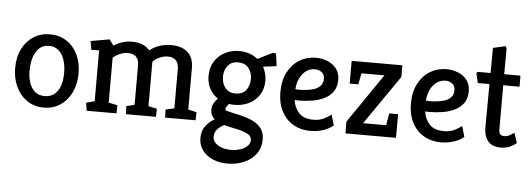

<svg xmlns="http://www.w3.org/2000/svg" viewBox="-56 -841 3532 1279"><g transform="rotate(5 1710.0 -201.5)"><path d="M247 4Q185 4 137 -28Q89 -60 62 -116Q35 -172 35 -243Q35 -317 63 -371.5Q91 -426 138.5 -456Q186 -486 247 -486Q309 -486 357 -455.5Q405 -425 432 -370Q459 -315 459 -243Q459 -171 432 -115Q405 -59 357 -27.5Q309 4 247 4ZM247 -73Q285 -73 311 -93.5Q337 -114 350 -151Q363 -188 363 -238Q363 -287 350 -326Q337 -365 311 -387Q285 -409 247 -409Q218 -409 196.5 -395.5Q175 -382 160.5 -357.5Q146 -333 139 -301.5Q132 -270 132 -234Q132 -185 145.5 -148.5Q159 -112 184.5 -92.5Q210 -73 247 -73Z M535 0 526 -53 582 -68V-408L530 -407L520 -465L645 -487L674 -448Q698 -464 730.5 -474.5Q763 -485 794 -485Q832 -485 863 -473.5Q894 -462 914 -437Q941 -458 967 -468Q993 -478 1016.5 -481.5Q1040 -485 1058 -485Q1103 -485 1136.5 -470Q1170 -455 1189 -424.5Q1208 -394 1208 -347V-67L1264 -54L1263 0H1059L1057 -54L1115 -67V-329Q1115 -369 1096 -388Q1077 -407 1042 -407Q1016 -407 988.5 -395.5Q961 -384 942 -364V-66L999 -54L998 0H797L795 -54L849 -67V-329Q849 -369 830 -388Q811 -407 776 -407Q746 -407 718 -394Q690 -381 676 -367V-67L735 -54L734 0Z M1499 269Q1444 269 1400 250Q1356 231 1330.5 196Q1305 161 1305 114Q1305 65 1331 32.5Q1357 0 1389 -18Q1376 -29 1368.5 -44Q1361 -59 1361 -80Q1361 -103 1372 -122.5Q1383 -142 1398 -157Q1364 -179 1343.5 -216Q1323 -253 1323 -302Q1323 -359 1349 -400Q1375 -441 1418.5 -463Q1462 -485 1512 -485Q1548 -485 1580 -474.5Q1612 -464 1637 -443L1737 -493L1758 -490L1769 -406L1679 -395Q1690 -376 1696.5 -352.5Q1703 -329 1703 -303Q1703 -247 1676.5 -207Q1650 -167 1607 -146Q1564 -125 1512 -125Q1502 -125 1492.5 -125.5Q1483 -126 1474 -128L1454 -99L1457 -82L1560 -58Q1608 -47 1643.5 -29Q1679 -11 1699 16.5Q1719 44 1719 87Q1719 146 1688.5 186.5Q1658 227 1607.5 248Q1557 269 1499 269ZM1515 176Q1546 176 1575 167Q1604 158 1622.5 140.5Q1641 123 1641 100Q1641 78 1624 65.5Q1607 53 1579.5 44.5Q1552 36 1519.5 30Q1487 24 1457 15Q1428 28 1410 49Q1392 70 1392 98Q1392 121 1408 138.5Q1424 156 1451.5 166Q1479 176 1515 176ZM1512 -201Q1559 -201 1582.5 -231.5Q1606 -262 1606 -306Q1606 -348 1582.5 -378.5Q1559 -409 1512 -409Q1466 -409 1442.5 -378.5Q1419 -348 1419 -306Q1419 -262 1442.5 -231.5Q1466 -201 1512 -201Z M2031 4Q1966 4 1916 -25Q1866 -54 1837.5 -108Q1809 -162 1809 -236Q1809 -315 1838.5 -370.5Q1868 -426 1917 -455.5Q1966 -485 2026 -485Q2067 -485 2103.5 -470Q2140 -455 2163 -425.5Q2186 -396 2186 -351Q2186 -304 2164.5 -273Q2143 -242 2107 -224Q2071 -206 2027 -198.5Q1983 -191 1938 -191L1908 -192Q1915 -141 1947 -106.5Q1979 -72 2044 -72Q2083 -72 2112.5 -86Q2142 -100 2162 -117L2183 -46Q2169 -33 2146 -21.5Q2123 -10 2093.5 -3Q2064 4 2031 4ZM1907 -264 1932 -263Q1955 -263 1982.5 -266Q2010 -269 2034.5 -277.5Q2059 -286 2074.5 -303.5Q2090 -321 2090 -349Q2090 -380 2070 -394Q2050 -408 2026 -408Q1992 -408 1966 -388.5Q1940 -369 1924.5 -336Q1909 -303 1907 -264Z M2265 0 2264 -78 2490 -408H2336L2322 -333H2264V-485H2603V-407L2376 -78H2530L2544 -158H2603V0Z M2904 4Q2839 4 2789 -25Q2739 -54 2710.5 -108Q2682 -162 2682 -236Q2682 -315 2711.5 -370.5Q2741 -426 2790 -455.5Q2839 -485 2899 -485Q2940 -485 2976.5 -470Q3013 -455 3036 -425.5Q3059 -396 3059 -351Q3059 -304 3037.5 -273Q3016 -242 2980 -224Q2944 -206 2900 -198.5Q2856 -191 2811 -191L2781 -192Q2788 -141 2820 -106.5Q2852 -72 2917 -72Q2956 -72 2985.5 -86Q3015 -100 3035 -117L3056 -46Q3042 -33 3019 -21.5Q2996 -10 2966.5 -3Q2937 4 2904 4ZM2780 -264 2805 -263Q2828 -263 2855.5 -266Q2883 -269 2907.5 -277.5Q2932 -286 2947.5 -303.5Q2963 -321 2963 -349Q2963 -380 2943 -394Q2923 -408 2899 -408Q2865 -408 2839 -388.5Q2813 -369 2797.5 -336Q2782 -303 2780 -264Z M3300 4Q3268 4 3243 -9Q3218 -22 3204 -50.5Q3190 -79 3190 -123L3192 -411H3114L3099 -475L3106 -485H3193L3194 -653L3277 -672L3285 -658L3284 -485H3388Q3393 -485 3393 -479V-411H3284V-121Q3284 -92 3293.5 -83Q3303 -74 3321 -74Q3340 -74 3359 -85Q3378 -96 3386 -102L3408 -35Q3395 -23 3367 -9.5Q3339 4 3300 4Z"/></g></svg>

Font: Kreon
Style: Regular
Weight: 400
Designer: Julia Petretta
Foundry: Julia Petretta and Eli Heuer
Version: Version 2.002